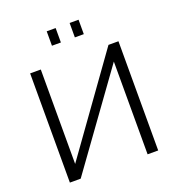

<svg xmlns="http://www.w3.org/2000/svg" viewBox="-160 -1045 1079 1173"><g transform="rotate(-20 380.0 -458.5)"><path d="M275.9 -823.2V-917H334V-823.2ZM424.8 -823.2V-917H482.9V-823.2ZM92.8 0V-710H162.1V-96.2L602.1 -710H667V0H598.1V-603L163.1 0Z"/></g></svg>

Font: Rawline
Style: Regular
Weight: 400
Designer: Matt McInerney, Pablo Impallari, Rodrigo Fuenzalida
Foundry: Matt McInerney, Pablo Impallari, Rodrigo Fuenzalida
Version: Version 4.020;PS 004.020;hotconv 1.0.88;makeotf.lib2.5.64775